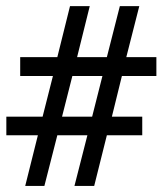

<svg xmlns="http://www.w3.org/2000/svg" viewBox="-20 -616 540 636"><path d="M277.3 -595.7 235.4 -426.8H334L377 -595.7H441.4L398.4 -426.8H498V-364.3H383.8L350.6 -229.5H451.2V-168H334L292 0H226.6L269.5 -168H169.9L127 0H63.5L105.5 -168H1V-229.5H121.1L155.3 -364.3H46.9V-426.8H169.9L211.9 -595.7ZM319.3 -364.3H219.7L185.5 -229.5H285.2Z"/></svg>

Font: BabelStone Flags
Style: Regular
Weight: 400
Designer: Andrew West
Foundry: BabelStone
Version: Version 4.12